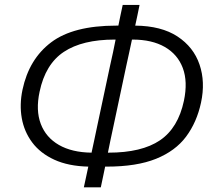

<svg xmlns="http://www.w3.org/2000/svg" viewBox="-20 -756 882 798"><path d="M328.5 22.5Q333.5 -0.5 338 -21.5Q342.5 -42.5 347 -63.5Q264 -65.5 205.8 -92.2Q147.5 -119 114 -163.8Q80.5 -208.5 70.5 -265Q60.5 -321.5 73.5 -383Q100.5 -510.5 192.5 -580Q284.5 -649.5 463 -649.5H472Q476 -670.5 480.5 -691.2Q485 -712 490 -735.5H560Q555.5 -712.5 551 -691.5Q546.5 -670.5 542 -649.5Q650.5 -648.5 717.5 -604.5Q784.5 -560.5 809.2 -488Q834 -415.5 815.5 -329.5Q798 -248 753.5 -188.2Q709 -128.5 628.5 -96Q548 -63.5 423.5 -63.5H417Q412.5 -42 408.2 -21.2Q404 -0.5 399 22.5ZM451 -229Q445 -200.5 439.2 -173.8Q433.5 -147 428.5 -121.5H431Q569 -121.5 644.8 -172.8Q720.5 -224 744.5 -337.5Q761 -416.5 739.8 -473.2Q718.5 -530 665 -560.8Q611.5 -591.5 531 -591.5H528.5Q523 -565.5 517.2 -538.8Q511.5 -512 505 -483ZM144.5 -374.5Q128 -297.5 149.5 -241Q171 -184.5 225 -153.5Q279 -122.5 360.5 -121.5Q366 -147 371.8 -174Q377.5 -201 383.5 -229.5L437.5 -483Q444 -512 449.8 -538.8Q455.5 -565.5 460.5 -591.5H456.5Q322.5 -591.5 245.5 -540.5Q168.5 -489.5 144.5 -374.5Z"/></svg>

Font: Commissioner Light
Style: Italic
Weight: 300
Italic angle: -12°
Designer: Kostas Bartsokas
Foundry: Kostas Bartsokas
Version: Version 1.000; ttfautohint (v1.8.3)